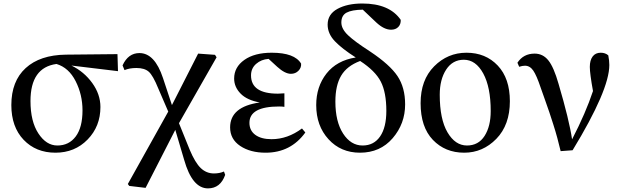

<svg xmlns="http://www.w3.org/2000/svg" viewBox="-20 -834 3451 1067"><path d="M298.8 -25.4Q363.3 -25.4 400.9 -75.7Q438.5 -126 438.5 -220.7Q438.5 -307.6 400.4 -382.8Q362.3 -458 293.9 -478.5Q149.4 -459 149.4 -272.5Q149.4 -159.2 193.4 -92.3Q237.3 -25.4 298.8 -25.4ZM635.7 -438.5 377 -469.7Q447.3 -435.5 492.7 -372.6Q538.1 -309.6 538.1 -239.3Q538.1 -131.8 466.8 -58.6Q395.5 14.6 288.1 14.6Q179.7 14.6 111.3 -57.1Q43 -128.9 43 -250Q43 -382.8 122.6 -455.6Q202.1 -528.3 345.7 -530.3L632.8 -533.2Z M1224.6 119.1 1231.4 137.7Q1205.1 212.9 1135.7 212.9Q1047.9 212.9 1002.9 52.7L954.1 -112.3L789.1 210L698.2 199.2L690.4 188.5L915 -213.9L859.4 -342.8Q830.1 -415 806.6 -435.5Q783.2 -456.1 738.3 -456.1Q699.2 -456.1 671.9 -444.3L661.1 -470.7Q692.4 -539.1 754.9 -539.1Q839.8 -539.1 885.7 -400.4L935.5 -250L1081.1 -536.1L1174.8 -529.3L1183.6 -515.6L974.6 -149.4L1034.2 -2Q1064.5 70.3 1095.7 100.1Q1127 129.9 1168.9 129.9Q1200.2 129.9 1224.6 119.1Z M1658.2 -120.1 1676.8 -97.7Q1595.7 14.6 1456.1 14.6Q1371.1 14.6 1314.9 -22.9Q1258.8 -60.5 1258.8 -126Q1258.8 -241.2 1423.8 -264.6Q1352.5 -277.3 1316.9 -314Q1281.2 -350.6 1281.2 -397.5Q1281.2 -460.9 1337.9 -501Q1394.5 -541 1490.2 -541Q1617.2 -541 1653.3 -480.5Q1655.3 -458 1638.7 -440.9Q1622.1 -423.8 1596.7 -423.8Q1563.5 -423.8 1520.5 -462.9L1472.7 -506.8Q1431.6 -503.9 1403.3 -479Q1375 -454.1 1375 -415Q1375 -313.5 1524.4 -313.5Q1539.1 -313.5 1560.5 -315.4V-240.2Q1548.8 -242.2 1531.2 -242.2Q1366.2 -242.2 1366.2 -151.4Q1366.2 -108.4 1398.9 -84.5Q1431.6 -60.5 1489.3 -60.5Q1578.1 -60.5 1658.2 -120.1Z M1995.1 -25.4Q2057.6 -25.4 2092.3 -75.7Q2127 -126 2127 -217.8Q2127 -320.3 2096.2 -380.4Q2065.4 -440.4 1981.4 -495.1Q1908.2 -467.8 1876 -413.6Q1843.8 -359.4 1843.8 -269.5Q1843.8 -158.2 1886.7 -91.8Q1929.7 -25.4 1995.1 -25.4ZM2071.3 -709 1996.1 -780.3Q1934.6 -779.3 1905.8 -763.7Q1877 -748 1877 -709Q1877 -673.8 1913.6 -638.7Q1950.2 -603.5 2038.1 -546.9Q2146.5 -474.6 2189 -411.1Q2231.4 -347.7 2231.4 -253.9Q2231.4 -146.5 2162.1 -65.9Q2092.8 14.6 1980.5 14.6Q1874 14.6 1805.7 -60.1Q1737.3 -134.8 1737.3 -250Q1737.3 -352.5 1794.4 -425.3Q1851.6 -498 1957 -514.6Q1879.9 -563.5 1840.3 -605.5Q1800.8 -647.5 1800.8 -697.3Q1800.8 -754.9 1855.5 -784.7Q1910.2 -814.5 1993.2 -814.5Q2144.5 -814.5 2207 -723.6Q2208 -699.2 2193.4 -684.1Q2178.7 -668.9 2153.3 -668.9Q2114.3 -668.9 2071.3 -709Z M2559.6 14.6Q2454.1 14.6 2385.7 -56.6Q2317.4 -127.9 2317.4 -260.7Q2317.4 -389.6 2392.6 -465.3Q2467.8 -541 2572.3 -541Q2678.7 -541 2746.1 -469.7Q2813.5 -398.4 2813.5 -271.5Q2813.5 -139.6 2738.3 -62.5Q2663.1 14.6 2559.6 14.6ZM2575.2 -25.4Q2638.7 -25.4 2672.9 -78.6Q2707 -131.8 2707 -216.8Q2707 -349.6 2665.5 -425.8Q2624 -502 2557.6 -502Q2495.1 -502 2459.5 -447.3Q2423.8 -392.6 2423.8 -307.6Q2423.8 -171.9 2466.8 -98.6Q2509.8 -25.4 2575.2 -25.4Z M2865.2 -462.9 2855.5 -485.4Q2888.7 -536.1 2951.2 -536.1Q2997.1 -536.1 3027.3 -498.5Q3057.6 -460.9 3084 -368.2Q3143.6 -166 3159.2 -59.6Q3235.4 -207 3275.4 -328.1Q3257.8 -425.8 3257.8 -461.9Q3257.8 -499 3273.4 -520Q3289.1 -541 3318.4 -541Q3343.8 -541 3360.4 -526.4Q3366.2 -497.1 3366.2 -472.7Q3366.2 -334 3162.1 1L3095.7 5.9Q3086.9 -31.2 3077.1 -67.4Q3067.4 -103.5 3054.2 -144.5Q3041 -185.5 3033.2 -209Q3025.4 -232.4 3007.8 -281.7Q2990.2 -331.1 2984.4 -347.7Q2961.9 -415 2943.4 -441.9Q2924.8 -468.8 2897.5 -468.8Q2882.8 -468.8 2865.2 -462.9Z"/></svg>

Font: Bpmf Zihi Serif SemiBold
Style: SemiBold
Weight: 600
Foundry: But Ko
Version: Version 1.320